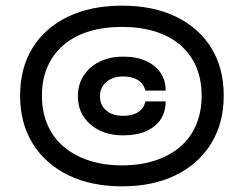

<svg xmlns="http://www.w3.org/2000/svg" viewBox="-20 -670 861 678"><path d="M411 -12Q302 -12 221 -51.5Q140 -91 95.5 -163Q51 -235 51 -332Q51 -430 95 -501Q139 -572 220 -611Q301 -650 411 -650Q521 -650 601.5 -611Q682 -572 726 -501Q770 -430 770 -332Q770 -235 725.5 -163Q681 -91 600.5 -51.5Q520 -12 411 -12ZM411 -86Q475 -86 527 -103Q579 -120 616 -151.5Q653 -183 672.5 -229Q692 -275 692 -332Q692 -390 672.5 -435Q653 -480 616 -511.5Q579 -543 527 -559Q475 -575 411 -575Q346 -575 294 -559Q242 -543 205 -511.5Q168 -480 148 -435Q128 -390 128 -332Q128 -275 148 -229Q168 -183 205.5 -151.5Q243 -120 295 -103Q347 -86 411 -86ZM565 -312Q565 -275 547 -248Q529 -221 495.5 -206.5Q462 -192 415 -192Q344 -192 299.5 -230.5Q255 -269 255 -330Q255 -371 275 -402.5Q295 -434 331.5 -452Q368 -470 415 -470Q462 -470 495 -455Q528 -440 546.5 -413.5Q565 -387 565 -350H493Q488 -374 467.5 -387Q447 -400 415 -400Q378 -400 355.5 -380.5Q333 -361 333 -330Q333 -299 355 -280Q377 -261 415 -261Q448 -261 468.5 -274.5Q489 -288 493 -312Z"/></svg>

Font: Syne Med Modified
Style: Regular
Weight: 500
Designer: Lucas Descroix
Foundry: Bonjour Monde
Version: Version 2.200